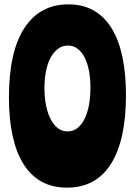

<svg xmlns="http://www.w3.org/2000/svg" viewBox="-20 -850 619 881"><path d="M294 -830Q360 -830 409.5 -802Q459 -774 492 -720.5Q525 -667 541.5 -589.5Q558 -512 558 -413Q558 -208 489.5 -98.5Q421 11 287 11Q220 11 170 -17Q120 -45 87 -98.5Q54 -152 37.5 -228.5Q21 -305 21 -403Q21 -613 92 -721.5Q163 -830 294 -830ZM290 -247Q316 -247 335.5 -262.5Q355 -278 368.5 -305.5Q382 -333 388.5 -369.5Q395 -406 395 -448Q395 -489 388.5 -524Q382 -559 369 -585Q356 -611 336.5 -626Q317 -641 292 -641Q266 -641 246 -626Q226 -611 212 -585Q198 -559 191 -523Q184 -487 184 -445Q184 -404 191 -368Q198 -332 211.5 -305Q225 -278 244.5 -262.5Q264 -247 290 -247Z"/></svg>

Font: Ranchers
Style: Regular
Weight: 400
Designer: Pablo Impallari, Brenda Gallo
Foundry: Pablo Impallari, Brenda Gallo
Version: Version 1.000; ttfautohint (v0.8) -G 200 -r 50